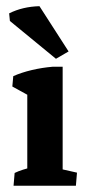

<svg xmlns="http://www.w3.org/2000/svg" viewBox="-20 -595 282 615"><path d="M67.4 -2.9V-342.3L180.7 -351.6V-2.9ZM67.4 -251.5V-314L86.9 -280.8L19.5 -317.9L22.5 -351.1Q48.8 -362.8 81.8 -370.6Q114.7 -378.4 149.4 -381.3H180.7V-303.7ZM23.4 0 26.9 -41Q39.1 -46.9 53.7 -51.5Q68.4 -56.2 85.9 -60.1L67.4 -12.2V-88.9H180.7V-12.2L163.6 -56.2L226.6 -42L223.1 0ZM159.2 -406.7 11.7 -527.8 9.3 -552.2Q52.2 -573.7 106.4 -575.2L199.7 -430.2Z"/></svg>

Font: Markazi Text
Style: Regular
Weight: 400
Designer: Borna Izadpanah (Arabic designer), Fiona Ross (Arabic design director) and Florian Runge (Latin designer)
Foundry: Borna Izadpanah and Florian Runge
Version: Version 1.000